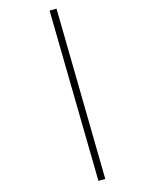

<svg xmlns="http://www.w3.org/2000/svg" viewBox="-225 -771 761 967"><g transform="rotate(-30 155.0 -287.5)"><path d="M76.2 149.4 41.5 140.6 257.3 -725.1 292.5 -716.3Z"/></g></svg>

Font: Elstob ExtraLight
Style: Regular
Weight: 200
Designer: Peter S. Baker
Version: Version 1.015